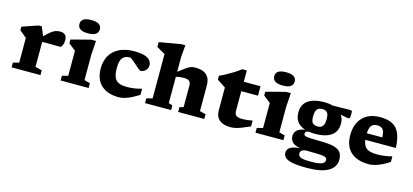

<svg xmlns="http://www.w3.org/2000/svg" viewBox="-75 -1334 4639 2156"><g transform="rotate(15 2245.0 -256.0)"><path d="M472 -529.5Q511.5 -529.5 530.5 -508.5Q549.5 -487.5 549.5 -452.5Q549.5 -414 537.2 -389Q525 -364 514 -364Q466 -364 422.8 -365Q379.5 -366 332.5 -366Q314.5 -366 304.5 -364.5V-75L382 -55.5V0H46.5V-55.5L115.5 -73V-360.5Q106 -369 83.8 -387Q61.5 -405 34 -428.5V-469.5L218 -532.5H254.5L298 -429Q342 -473 370.5 -494.5Q399 -516 422 -522.8Q445 -529.5 472 -529.5Z M774.5 -590.5Q656 -590.5 656 -669Q656 -745 774.5 -745Q893.5 -745 893.5 -669Q893.5 -590.5 774.5 -590.5ZM885.5 -531.5 874.5 -372.5V-73L941.5 -55.5V0H616.5V-55.5L685.5 -73V-364Q677 -371 651.8 -390.8Q626.5 -410.5 603.5 -428.5V-473L829 -531.5Z M1333 -531.5Q1409.5 -531.5 1454 -516.8Q1498.5 -502 1517.5 -477.2Q1536.5 -452.5 1536.5 -422.5Q1536.5 -396.5 1524 -377.2Q1511.5 -358 1492.8 -347.2Q1474 -336.5 1455.5 -336.5Q1447 -336.5 1426.2 -353.8Q1405.5 -371 1380.8 -393.5Q1356 -416 1333.8 -433.5Q1311.5 -451 1299 -451Q1246.5 -451 1218 -418Q1189.5 -385 1189.5 -300Q1189.5 -233 1205.2 -194.2Q1221 -155.5 1256.5 -139Q1292 -122.5 1351 -122.5Q1398.5 -122.5 1440 -128.8Q1481.5 -135 1524 -147.5V-76.5Q1445 -26.5 1390.8 -6.8Q1336.5 13 1293.5 13Q1162.5 13 1089.2 -54.2Q1016 -121.5 1016 -251Q1016 -333.5 1051.8 -396.8Q1087.5 -460 1158.2 -495.8Q1229 -531.5 1333 -531.5Z M1901 0H1597.5V-55.5L1666.5 -73V-589.5Q1656.5 -595 1627 -611.2Q1597.5 -627.5 1568.5 -644.5V-701L1820.5 -745H1867.5L1855.5 -612V-433Q1901 -468.5 1929.2 -488.5Q1957.5 -508.5 1975.5 -517.8Q1993.5 -527 2008.8 -529.2Q2024 -531.5 2043.5 -531.5Q2132 -531.5 2174.5 -490.2Q2217 -449 2217 -372V-73L2286.5 -55.5V0H1982.5V-55.5L2028 -68.5V-319.5Q2028 -354 2010.5 -370.2Q1993 -386.5 1947 -386.5Q1904.5 -386.5 1855.5 -375.5V-68.5L1901 -55.5Z M2607 -183.5Q2607 -142 2628 -126Q2649 -110 2703.5 -110Q2727 -110 2754.8 -113.2Q2782.5 -116.5 2815.5 -123.5V-55Q2754.5 -28 2715 -13.2Q2675.5 1.5 2647.2 7.2Q2619 13 2591 13Q2509 13 2463.8 -24.5Q2418.5 -62 2418.5 -137V-400.5L2319.5 -467V-512Q2344 -521 2385.8 -543.2Q2427.5 -565.5 2473 -593.8Q2518.5 -622 2554 -650H2607V-518.5H2801.5V-409H2607Z M3039.5 -590.5Q2921 -590.5 2921 -669Q2921 -745 3039.5 -745Q3158.5 -745 3158.5 -669Q3158.5 -590.5 3039.5 -590.5ZM3150.5 -531.5 3139.5 -372.5V-73L3206.5 -55.5V0H2881.5V-55.5L2950.5 -73V-364Q2942 -371 2916.8 -390.8Q2891.5 -410.5 2868.5 -428.5V-473L3094 -531.5Z M3536 -160.5Q3496 -160.5 3462.5 -165.5Q3436 -164 3426.2 -156.8Q3416.5 -149.5 3416.5 -135Q3416.5 -124 3420.8 -116.8Q3425 -109.5 3443.2 -105.2Q3461.5 -101 3501.8 -99Q3542 -97 3614 -96.5Q3709.5 -96 3765.5 -81.8Q3821.5 -67.5 3845.8 -35.8Q3870 -4 3870 49.5Q3870 136.5 3788 184.5Q3706 232.5 3539.5 232.5Q3430.5 232.5 3370.5 220.2Q3310.5 208 3287 184.5Q3263.5 161 3263.5 128Q3263.5 91 3296.2 68Q3329 45 3412 38.5Q3342.5 26 3317 -3Q3291.5 -32 3291.5 -71.5Q3291.5 -112 3319.5 -139Q3347.5 -166 3412.5 -176.5Q3287.5 -215.5 3287.5 -346Q3287.5 -440 3355 -485.8Q3422.5 -531.5 3536 -531.5Q3593.5 -531.5 3640 -518.5Q3678.5 -519 3719.2 -519.8Q3760 -520.5 3793.8 -521.2Q3827.5 -522 3845 -522Q3859.5 -522 3863.2 -515.5Q3867 -509 3867 -486.5Q3867 -450 3863.2 -438.2Q3859.5 -426.5 3851 -426.5Q3843 -426.5 3821.5 -430Q3800 -433.5 3754.5 -443Q3783 -401.5 3783 -346Q3783 -251.5 3716 -206Q3649 -160.5 3536 -160.5ZM3539.5 -248Q3573.5 -248 3594 -270.5Q3614.5 -293 3614.5 -355.5Q3614.5 -410.5 3595.8 -430.8Q3577 -451 3535.5 -451Q3500.5 -451 3479.8 -428.2Q3459 -405.5 3459 -343Q3459 -288 3478.2 -268Q3497.5 -248 3539.5 -248ZM3418 95.5Q3418 127 3447 140.2Q3476 153.5 3560 153.5Q3654 153.5 3690.8 138.5Q3727.5 123.5 3727.5 94.5Q3727.5 81.5 3722.2 72.5Q3717 63.5 3698 57.8Q3679 52 3638.5 49.5Q3598 47 3528 47Q3502.5 47 3479.5 46Q3446 51 3432 63.2Q3418 75.5 3418 95.5Z M4193.5 -531.5Q4324.5 -531.5 4384 -463.2Q4443.5 -395 4448.5 -242H4093.5Q4102.5 -172 4141.5 -145Q4180.5 -118 4260 -118Q4312 -118 4354.2 -124.5Q4396.5 -131 4435.5 -140.5V-76.5Q4361.5 -28.5 4303.8 -7.8Q4246 13 4199.5 13Q4065 13 3990.8 -54.2Q3916.5 -121.5 3916.5 -251Q3916.5 -380.5 3988.5 -456Q4060.5 -531.5 4193.5 -531.5ZM4184 -434Q4140 -434 4117 -408.8Q4094 -383.5 4091 -317.5H4271Q4268.5 -388.5 4246.8 -411.2Q4225 -434 4184 -434Z"/></g></svg>

Font: Newsreader Caption
Style: Bold
Weight: 700
Designer: Hugues Gentile
Foundry: Production Type
Version: Version 1.001